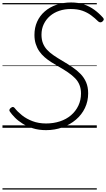

<svg xmlns="http://www.w3.org/2000/svg" viewBox="-20 -1035 860 1555"><path d="M353 19Q294 19 246.5 4Q199 -11 162.5 -34Q126 -57 100.5 -83Q75 -109 60 -131Q54 -139 56.5 -146.5Q59 -154 67 -161Q79 -170 86 -168.5Q93 -167 98 -161Q122 -130 158.5 -101Q195 -72 244 -53.5Q293 -35 353 -35Q413 -35 465 -52Q517 -69 555 -101.5Q593 -134 614.5 -179Q636 -224 636 -278Q636 -316 624 -346.5Q612 -377 588 -401.5Q564 -426 530.5 -449Q497 -472 453 -497Q423 -514 394 -532.5Q365 -551 340.5 -572.5Q316 -594 298 -620Q280 -646 269.5 -679Q259 -712 259 -752Q259 -811 280.5 -859Q302 -907 342 -942Q382 -977 436.5 -996Q491 -1015 556 -1015Q614 -1015 660.5 -999Q707 -983 745 -955Q783 -927 814 -892Q822 -883 820 -875.5Q818 -868 809 -860Q801 -854 793 -854Q785 -854 776 -861Q749 -888 718 -911Q687 -934 647.5 -948Q608 -962 553 -962Q503 -962 460 -947.5Q417 -933 385 -905.5Q353 -878 334.5 -839.5Q316 -801 316 -754Q316 -715 327.5 -685.5Q339 -656 360.5 -632.5Q382 -609 414 -587Q446 -565 487 -541Q528 -517 565 -492Q602 -467 631.5 -437Q661 -407 677.5 -368.5Q694 -330 694 -279Q694 -215 668 -160.5Q642 -106 595 -66Q548 -26 486 -3.5Q424 19 353 19ZM0 490H764V500H0ZM0 -20H764V0H0ZM0 -505H764V-500H0ZM0 -1010H764V-1000H0Z"/></svg>

Font: Playwrite NZ Guides
Style: Regular
Weight: 400
Designer: Veronika Burian, José Scaglione
Foundry: TypeTogether
Version: Version 1.003